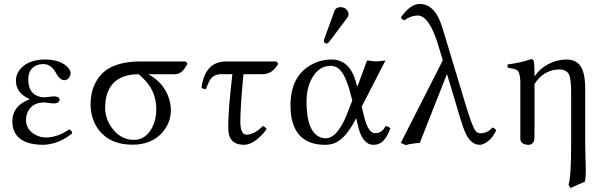

<svg xmlns="http://www.w3.org/2000/svg" viewBox="-20 -718 3068 965"><path d="M110.8 -115.2Q110.8 -65.9 158.7 -40Q183.1 -27.3 210 -26.9Q270 -27.3 328.1 -67.9Q342.3 -61 342.8 -47.9Q277.3 6.3 199.2 9.8Q61 9.8 43.9 -84.5Q42 -96.2 42 -107.9Q42 -174.8 105.5 -208.5Q117.2 -214.4 128.9 -219.2V-220.2Q60.5 -249.5 60.1 -312Q60.1 -357.9 101.6 -389.2Q141.6 -418.5 206.1 -418.9Q281.2 -418.9 319.3 -381.3Q334.5 -365.2 335 -350.1Q331.5 -317.9 304.2 -314.9Q283.2 -314.9 264.6 -345.2L264.2 -346.2Q239.3 -395 200.2 -396Q146 -396 127.9 -353.5Q122.1 -337.9 122.1 -318.8Q122.1 -245.1 181.6 -231.4Q192.4 -229 203.1 -229Q203.6 -229 213.4 -230Q247.6 -233.9 252 -233.9Q278.8 -232.9 279.8 -216.8Q277.3 -198.7 251 -198.2Q247.1 -198.2 227.5 -200.2Q206.5 -202.6 202.1 -203.1Q142.6 -203.1 119.6 -155.8Q110.8 -136.7 110.8 -115.2Z M855 -344.7H725.1Q794.4 -309.1 824.2 -237.3Q838.4 -201.7 838.9 -164.1Q838.9 -102.5 796.4 -52.7Q742.7 8.8 647 9.3Q524.9 9.3 468.3 -76.7Q435.5 -127.4 435.1 -194.8Q436 -290.5 494.1 -349.1Q545.9 -400.9 653.8 -408.2Q668 -409.2 682.1 -409.2H912.6L922.9 -397.9Q900.4 -355.5 876 -347.7Q865.7 -344.7 855 -344.7ZM653.8 -15.1Q710.9 -15.1 743.7 -74.7Q765.1 -115.2 765.6 -167Q765.6 -253.4 710.9 -312.5Q696.8 -327.6 677.7 -344.7Q543.5 -344.7 515.1 -234.4Q508.8 -208.5 508.3 -179.2Q508.3 -114.3 551.8 -63.5Q592.8 -15.1 653.8 -15.1Z M1113.8 -409.2H1368.7L1378.9 -397.9Q1349.6 -345.7 1300.8 -345.2H1203.6Q1187.5 -177.2 1188 -103Q1189 -42 1218.8 -41Q1259.8 -42.5 1301.8 -85Q1315.4 -78.6 1319.8 -67.9Q1259.8 9.3 1207 9.8Q1144.5 9.8 1131.3 -40Q1127 -57.6 1127 -81.1Q1127 -165.5 1147.9 -345.2H1094.7Q1054.7 -345.2 1037.6 -319.3Q1027.8 -304.7 1014.6 -270Q998 -271 992.7 -277.8Q1008.8 -393.6 1092.8 -407.2Q1103.5 -409.2 1113.8 -409.2Z M1689.9 -682.1Q1716.8 -682.1 1728.5 -660.2Q1731.4 -653.3 1731.9 -647Q1731.4 -636.7 1725.6 -628.9L1633.8 -506.8Q1627.4 -499.5 1621.6 -499Q1608.9 -500.5 1607.9 -512.2Q1608.4 -516.6 1609.9 -522L1661.6 -665Q1669.4 -681.6 1689.9 -682.1ZM1797.9 -182.1 1811.5 -127Q1830.6 -49.8 1864.7 -48.8Q1894.5 -48.8 1910.6 -72.3Q1914.6 -78.1 1917.5 -84Q1932.1 -83 1941.9 -73.2Q1917.5 -3.9 1877.4 7.3Q1866.7 9.8 1854.5 9.8Q1800.8 7.8 1778.8 -86.9L1770.5 -124Q1716.8 -18.6 1657.7 2.9Q1636.7 9.8 1613.8 9.8Q1468.8 9.8 1444.3 -131.3Q1439.9 -157.7 1439.9 -187Q1439.9 -337.4 1547.9 -394.5Q1594.2 -418.9 1646.5 -418.9Q1736.3 -418.9 1768.1 -308.6Q1770.5 -299.3 1772.9 -290Q1774.9 -280.3 1778.3 -289.1Q1779.3 -291 1779.8 -292L1824.7 -414.1Q1831.5 -414.1 1847.7 -411.6Q1863.8 -409.2 1870.6 -409.2Q1877.9 -409.2 1896 -411.6Q1912.1 -414.1 1917.5 -414.1ZM1750.5 -211.9 1745.6 -231.9Q1717.3 -349.6 1678.2 -376Q1662.1 -386.7 1641.6 -387.2Q1582.5 -387.2 1547.4 -323.7Q1521 -275.4 1520.5 -209Q1520.5 -51.8 1593.3 -26.9Q1605.5 -22.9 1618.7 -22.9Q1682.1 -24.9 1734.9 -172.9Z M2473.6 -62Q2453.1 -17.1 2415.5 2.9Q2402.3 9.8 2391.6 9.8Q2348.1 9.8 2321.3 -45.9Q2308.6 -72.8 2294.4 -120.1L2226.6 -346.2L2089.8 0Q2046.9 3.4 2018.6 11.2L1994.6 0L2205.6 -415L2183.6 -487.8Q2138.2 -639.2 2079.6 -640.1Q2044.9 -639.6 2012.7 -616.2Q1998.5 -620.1 1996.1 -629.9Q1995.6 -631.3 1995.6 -631.8Q2042 -697.3 2088.9 -698.2Q2168 -698.2 2203.6 -577.6Q2204.1 -575.7 2204.6 -575.2L2316.4 -204.1Q2353.5 -81.1 2369.1 -61.5Q2379.9 -47.9 2395.5 -47.9Q2431.6 -49.3 2454.6 -77.1Q2469.2 -73.2 2473.6 -62Z M2668.5 -335.9Q2699.2 -382.3 2756.8 -405.3Q2791 -418.5 2827.6 -418.9Q2895.5 -418.9 2913.1 -350.1Q2921.4 -317.4 2921.4 -268.1V5.9Q2921.4 32.2 2922.9 80.6Q2924.3 120.1 2924.3 137.2Q2924.3 176.8 2919.4 194.8L2847.2 227.1L2837.4 210Q2850.6 172.4 2850.6 5.9V-256.8Q2850.6 -329.6 2836.4 -350.1Q2821.8 -368.7 2792.5 -369.1Q2713.4 -368.2 2666.5 -295.9V-68.8Q2666.5 -17.6 2665 -12.2Q2658.2 8.8 2638.2 9.8Q2603 9.8 2596.2 -12.7Q2595.7 -14.6 2595.2 -16.1Q2595.2 -18.1 2595.2 -68.8V-312Q2593.3 -356.4 2576.7 -366.7Q2564 -373.5 2533.2 -377Q2528.8 -385.3 2531.2 -394Q2603 -403.8 2649.4 -420.9Q2659.2 -419.9 2661.6 -415Q2666.5 -398.9 2666.5 -348.1V-335.9Z"/></svg>

Font: Linux Libertine Display O
Style: Regular
Weight: 400
Designer: Philipp H. Poll
Foundry: Philipp H. Poll
Version: Version 5.0.9